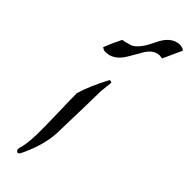

<svg xmlns="http://www.w3.org/2000/svg" viewBox="-273 -853 800 800"><g transform="rotate(45 127.5 -452.5)"><path d="M132.8 -535.2Q130.9 -517.1 127 -482.9Q126 -399.9 121.1 -231Q118.2 -155.8 77.1 -69.8Q69.8 -54.2 64.9 -54.2Q60.1 -54.2 55.9 -58.6Q51.8 -63 54.2 -75.2Q67.9 -116.2 65.9 -210Q65.9 -225.1 64 -308.1Q62 -367.2 62 -404.8Q80.1 -464.8 119.1 -538.1Q122.1 -541 127 -540Q131.8 -539.1 132.8 -535.2ZM249 -841.8Q235.8 -814 210.9 -757.8Q205.1 -758.8 194.8 -759.8Q162.1 -758.8 139.2 -723.1Q122.1 -693.8 105 -664.1Q71.8 -606.9 20 -609.9Q14.2 -610.8 3.9 -617.2Q17.1 -651.9 39.1 -695.8Q54.2 -696.8 82 -706.1Q113.8 -720.2 144 -786.1Q171.9 -846.2 217.8 -851.1Q242.2 -851.1 249 -841.8Z"/></g></svg>

Font: Jameel Khushkhati
Style: Regular
Weight: 400
Version: Version 3.5